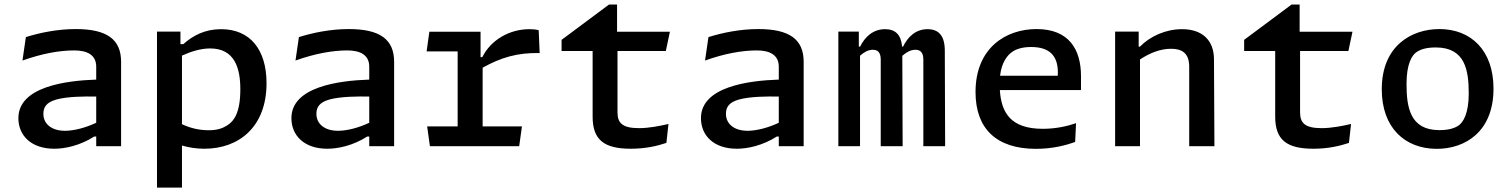

<svg xmlns="http://www.w3.org/2000/svg" viewBox="-20 -664 6860 872"><path d="M530 0V-383C530 -485.5 465.5 -532 324 -532C243 -532 162.5 -516 97.5 -495.5L82 -389C171 -421 251 -435 317 -435C374 -435 417 -416 417 -361V-302.5C279 -298 63.5 -270 63.5 -127.5C63.5 -48.5 121.5 11.5 226.5 11.5C275.5 11.5 343 -2.5 408 -44H417V0ZM177 -147C177 -176.5 190 -199 236 -212C286.5 -226 365 -226.5 417 -225.5V-106.5C368.5 -83.5 315.5 -70 275.5 -70C215 -70 177 -100.5 177 -147Z M1190.5 -286C1190.5 -437.5 1117 -531.5 984 -531.5C910.5 -531.5 856 -502.5 812.5 -463.5H799.5V-520.5H693V188H806.5V-3C839 6.5 873 11.5 908.5 11.5C1065 11.5 1190.5 -87.5 1190.5 -286ZM806.5 -100V-411.5C849.5 -431 893 -444 934.5 -444C1047 -444 1071.5 -352.5 1071.5 -258.5C1071.5 -152.5 1042.5 -115 1015.5 -97C989 -79 963 -72.5 928 -72.5C886 -72.5 845.5 -81.5 806.5 -100Z M1770 0V-383C1770 -485.5 1705.5 -532 1564 -532C1483 -532 1402.5 -516 1337.5 -495.5L1322 -389C1411 -421 1491 -435 1557 -435C1614 -435 1657 -416 1657 -361V-302.5C1519 -298 1303.5 -270 1303.5 -127.5C1303.5 -48.5 1361.5 11.5 1466.5 11.5C1515.5 11.5 1583 -2.5 1648 -44H1657V0ZM1417 -147C1417 -176.5 1430 -199 1476 -212C1526.5 -226 1605 -226.5 1657 -225.5V-106.5C1608.5 -83.5 1555.5 -70 1515.5 -70C1455 -70 1417 -100.5 1417 -147Z M2162.5 -520H1930L1917.5 -430.5H2058.5V-90H1920L1932.5 0H2338L2350.5 -90H2172V-356.5C2253.5 -402 2329 -425.5 2431 -423L2426.5 -527C2412.5 -530.5 2399 -531.5 2384.5 -531.5C2293.5 -531.5 2209 -482.5 2170.5 -404.5H2162.5Z M2530.5 -432.5H2671.5V-134C2671.5 -28.5 2724 11.5 2845 11.5C2912 11.5 2965 -1 3006.5 -15L3016 -101C2982 -93 2929 -82 2882.5 -82C2804 -82 2784.5 -107 2784.5 -154.5V-432.5H3004L3022.5 -520H2782.5V-643.5H2746L2530.5 -483Z M3630 0V-383C3630 -485.5 3565.5 -532 3424 -532C3343 -532 3262.5 -516 3197.5 -495.5L3182 -389C3271 -421 3351 -435 3417 -435C3474 -435 3517 -416 3517 -361V-302.5C3379 -298 3163.5 -270 3163.5 -127.5C3163.5 -48.5 3221.5 11.5 3326.5 11.5C3375.5 11.5 3443 -2.5 3508 -44H3517V0ZM3277 -147C3277 -176.5 3290 -199 3336 -212C3386.5 -226 3465 -226.5 3517 -225.5V-106.5C3468.5 -83.5 3415.5 -70 3375.5 -70C3315 -70 3277 -100.5 3277 -147Z M4079.5 0 4078 -410.5C4095.5 -426 4115 -438 4137.5 -438C4157 -438 4173.5 -428.5 4173.5 -394V0H4272.5L4271 -433C4271 -501 4244 -531.5 4192.5 -531.5C4138 -531.5 4102.5 -495.5 4081.5 -452.5H4077C4072.5 -507 4046 -531.5 3999.5 -531.5C3944.5 -531.5 3907.5 -495.5 3886.5 -452.5H3880.5V-520.5H3787.5V0H3886V-411C3903.5 -426.5 3922.5 -438 3944.5 -438C3963.5 -438 3980 -428.5 3980 -394V0Z M4574.5 -426.5C4591.5 -439.5 4619.5 -450.5 4663 -450.5C4744.5 -450.5 4784.5 -413 4784.5 -334.5C4784.5 -329.5 4784.5 -324.5 4784 -320H4522C4529 -381.5 4555 -412 4574.5 -426.5ZM4410.5 -246C4410.5 -79.5 4505.5 12 4685 12C4761 12 4822.5 -4.5 4863 -19.5L4867 -104.5C4828 -91 4775.5 -79 4716 -79C4569 -79 4527.5 -153.5 4521 -255H4889.5V-318.5C4889.5 -441 4833.5 -532 4688 -532C4546.5 -532 4410.5 -445 4410.5 -246Z M5495.5 0 5493.5 -395.5C5493 -480 5441.5 -531.5 5348.5 -531.5C5275 -531.5 5204 -500 5157 -452H5151.5V-520.5H5044.5V0H5157.5V-394C5201.5 -423 5249.5 -442.5 5298.5 -442.5C5349 -442.5 5381 -422 5381 -361V0Z M5630.5 -432.5H5771.5V-134C5771.5 -28.5 5824 11.5 5945 11.5C6012 11.5 6065 -1 6106.5 -15L6116 -101C6082 -93 6029 -82 5982.5 -82C5904 -82 5884.5 -107 5884.5 -154.5V-432.5H6104L6122.5 -520H5882.5V-643.5H5846L5630.5 -483Z M6505.5 12C6633 12 6763 -64.5 6763 -261.5C6763 -436.5 6659.5 -532 6517.5 -532C6390.5 -532 6255.5 -456 6255.5 -258.5C6255.5 -84 6360.5 12 6505.5 12ZM6368 -283C6368 -374 6392.5 -413.5 6413.5 -427.5C6434.5 -441.5 6461.5 -448.5 6501 -448.5C6635 -448.5 6650.5 -344 6650.5 -239C6650.5 -148 6625 -108.5 6604.5 -94C6584.5 -80.5 6556.5 -73 6517 -73C6383.5 -73 6368 -177.5 6368 -283Z"/></svg>

Font: Monaspace Argon Medium
Style: Regular
Weight: 500
Designer: Riley Cran & the Lettermatic Team
Foundry: Lettermatic
Version: Version 1.000 (Monaspace Argon)